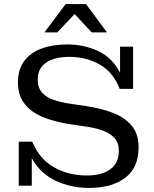

<svg xmlns="http://www.w3.org/2000/svg" viewBox="-20 -911 757 942"><path d="M198 -752 302 -891H402L505 -752H430L346 -842L261 -752ZM72 0V-216H138Q173 -131 244.5 -90.5Q316 -50 405 -50Q481 -50 522 -81Q563 -112 563 -170Q563 -211 541 -234.5Q519 -258 482.5 -271Q446 -284 402 -290L321 -302Q249 -313 192 -336Q135 -359 101.5 -400.5Q68 -442 68 -506Q68 -571 99 -612Q130 -653 184.5 -673Q239 -693 309 -693Q392 -693 461.5 -660.5Q531 -628 569 -554V-682H633V-475H567Q536 -556 470 -594Q404 -632 321 -632Q248 -632 206.5 -604Q165 -576 165 -520Q165 -481 185.5 -457.5Q206 -434 240.5 -422Q275 -410 318 -403L399 -391Q475 -380 533.5 -357.5Q592 -335 626 -294.5Q660 -254 660 -188Q660 -88 594 -38.5Q528 11 417 11Q328 11 252.5 -24.5Q177 -60 136 -135V0Z"/></svg>

Font: Montagu Slab 16pt
Style: Regular
Weight: 400
Designer: Florian Karsten
Foundry: Florian Karsten
Version: Version 1.000; ttfautohint (v1.8.3)